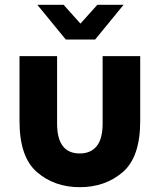

<svg xmlns="http://www.w3.org/2000/svg" viewBox="-20 -771 662 797"><path d="M61 -268V-538H217V-258Q217 -134 311 -134Q357 -134 381.5 -164.5Q406 -195 406 -258V-538H562V-268Q562 -119 489.5 -56.5Q417 6 311 6Q206 6 133.5 -56.5Q61 -119 61 -268ZM135 -751H244L314 -673L384 -751H493L375 -607H253Z"/></svg>

Font: Chess Sans
Style: Bold
Weight: 700
Designer: Wolf Bōese
Foundry: Wolf Bōese
Version: Version 7.223